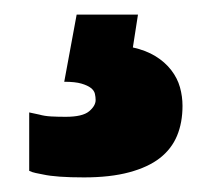

<svg xmlns="http://www.w3.org/2000/svg" viewBox="-20 -30 290 263"><path d="M95 213Q76 213 62 212Q48 211 39 209Q34 208 29 207Q24 206 20 204V124L34 127Q41 129 50 129.5Q59 130 70 130Q93 130 102 122.5Q111 115 111 107Q111 103 110 98.5Q109 94 104.5 90.5Q100 87 91.5 84.5Q83 82 68 82L85 -10H169L162 35Q180 39 193 47Q206 55 214.5 66Q223 77 226.5 89.5Q230 102 230 115Q230 138 222.5 156Q215 174 199 186.5Q183 199 157 206Q131 213 95 213Z"/></svg>

Font: Golos Text VF
Style: Regular
Weight: 400
Designer: A.Korolkova, Vitaly Kuzmin
Foundry: ParaType Ltd
Version: Version 2.003